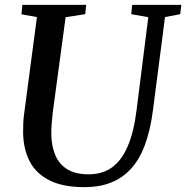

<svg xmlns="http://www.w3.org/2000/svg" viewBox="-20 -763 769 793"><path d="M661.5 -692.5 611.5 -306Q600.5 -222 577.5 -161.8Q554.5 -101.5 519 -63.8Q483.5 -26 436.2 -8Q389 10 329.5 10Q240.5 10 185 -17.8Q129.5 -45.5 103.2 -95.5Q77 -145.5 75.5 -212.5Q75.5 -231 76 -250.8Q76.5 -270.5 79.5 -291.5L132.5 -692.5L68.5 -704L72.5 -743H336L332 -704.5L251 -692L198 -299.5Q195 -273 193.2 -249.5Q191.5 -226 192 -206Q193 -158 208.8 -121.2Q224.5 -84.5 258 -63.8Q291.5 -43 346.5 -43Q403 -43 442.8 -71.8Q482.5 -100.5 507.8 -159.5Q533 -218.5 544 -308L592.5 -692L522 -704.5L526 -743H729L724.5 -704.5Z"/></svg>

Font: Merriweather 48pt Medium
Style: Italic
Weight: 500
Italic angle: -7.8°
Version: Version 2.101